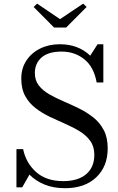

<svg xmlns="http://www.w3.org/2000/svg" viewBox="-20 -998 634 1033"><path d="M303 -895 427.5 -978.5 446 -960.5 336 -850H271L161 -960.5L179.5 -978.5ZM99.5 10H68.5V-195.5H104.5Q119.5 -121.5 174.2 -72.5Q229 -23.5 320 -23.5Q399.5 -23.5 443.5 -60.8Q487.5 -98 487.5 -165Q487.5 -209 466.2 -239Q445 -269 410 -290.8Q375 -312.5 333 -330.8Q291 -349 249 -369Q207 -389 172 -415.8Q137 -442.5 115.8 -481Q94.5 -519.5 94.5 -575Q94.5 -630.5 121.8 -672Q149 -713.5 196 -736.8Q243 -760 302 -760Q401 -760 465.5 -698.5L505 -760H536V-554.5H500Q485 -638 433.5 -679.2Q382 -720.5 311.5 -720.5Q240 -720.5 203.8 -688.8Q167.5 -657 167.5 -605Q167.5 -565.5 188.8 -538.2Q210 -511 245 -490.8Q280 -470.5 321.8 -452.8Q363.5 -435 405.2 -414.5Q447 -394 482 -366.2Q517 -338.5 538.2 -298.2Q559.5 -258 559.5 -200Q559.5 -102.5 497.8 -44Q436 14.5 330 14.5Q268 14.5 220 -5Q172 -24.5 138.5 -58.5Z"/></svg>

Font: Bodoni* 06pt
Style: Regular
Weight: 400
Version: Version 2.3